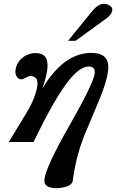

<svg xmlns="http://www.w3.org/2000/svg" viewBox="-20 -742 606 1002"><path d="M566 -690Q563 -665 533 -644L374 -529H335L461 -684Q493 -722 522 -722Q538 -722 551 -714Q567 -705 566 -690ZM544 -374Q538 -315 496 -216Q459 -128 440 -82.5Q421 -37 418 -30Q395 30 381 87Q367 144 360 200Q357 222 326 232Q299 240 276 240Q206 240 212 194Q219 129 343 -88Q468 -308 474 -357Q479 -395 443 -395Q395 -395 332 -313Q285 -251 227 -143Q208 -108 190.5 -72Q173 -36 155 -1H26L114 -146Q143 -193 157 -230Q171 -267 175 -295Q181 -345 137 -345Q129 -345 114.5 -336.5Q100 -328 91 -328Q75 -328 66 -345Q58 -359 61 -376Q63 -395 72.5 -411.5Q82 -428 96.5 -440Q111 -452 129 -458.5Q147 -465 167 -465Q237 -465 227 -380Q225 -362 218.5 -337Q212 -312 201 -280Q313 -466 456 -466Q556 -466 544 -374Z"/></svg>

Font: DG Didot
Style: Bold Italic
Weight: 700
Designer: David Gatwood, Takis Katsoulidis, and George D. Matthiopoulos
Foundry: David Gatwood
Version: Version 1.0